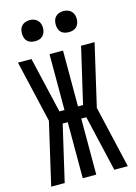

<svg xmlns="http://www.w3.org/2000/svg" viewBox="-139 -1026 779 1099"><g transform="rotate(-15 250.0 -476.5)"><path d="M23 0H103L180 -332H210V0H290V-332H320L397 0H477L392 -368L477 -735H397L320 -404H290V-735H210V-404H180L103 -735H23L108 -368ZM350 -828Q363 -828 375 -831.5Q387 -835 396 -844Q405 -853 409 -865.5Q413 -878 413 -890Q413 -903 409 -915Q405 -927 396 -936Q387 -945 375 -949Q363 -953 350 -953Q338 -953 325.5 -949Q313 -945 304 -936Q295 -927 291.5 -915Q288 -903 288 -890Q288 -878 291.5 -865.5Q295 -853 304 -844Q313 -835 325.5 -831.5Q338 -828 350 -828ZM150 -828Q163 -828 175 -831.5Q187 -835 196 -844Q205 -853 209 -865.5Q213 -878 213 -890Q213 -903 209 -915Q205 -927 196 -936Q187 -945 175 -949Q163 -953 150 -953Q138 -953 125.5 -949Q113 -945 104 -936Q95 -927 91.5 -915Q88 -903 88 -890Q88 -878 91.5 -865.5Q95 -853 104 -844Q113 -835 125.5 -831.5Q138 -828 150 -828Z"/></g></svg>

Font: Iosevka SS09
Style: Regular
Weight: 400
Monospace: yes
Designer: Belleve Invis
Foundry: Belleve Invis
Version: Version 5.2.1; ttfautohint (v1.8.3)